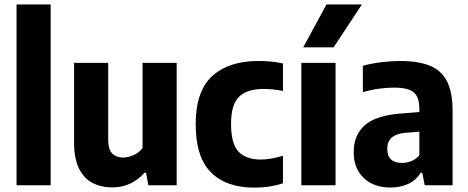

<svg xmlns="http://www.w3.org/2000/svg" viewBox="-20 -828 2093 858"><path d="M54 0V-808H206.5V0Z M481 9.5Q432.5 9.5 394 -10.2Q355.5 -30 333.2 -74.5Q311 -119 311 -193V-547H463.5V-204.5Q463.5 -159 482 -141.5Q500.5 -124 530 -124Q551.5 -124 576.2 -134.5Q601 -145 617 -166.5V-547H769.5V0H643L632.5 -56H625.5Q567.5 9.5 481 9.5Z M1117 10.5Q990.5 10.5 922.5 -58Q854.5 -126.5 854.5 -272.5Q854.5 -421.5 928.8 -488.5Q1003 -555.5 1135 -555.5Q1194.5 -555.5 1244.5 -544.5V-421.5Q1200 -430.5 1159.5 -430.5Q1083 -430.5 1047.8 -395.2Q1012.5 -360 1012.5 -275Q1012.5 -185.5 1046 -150.2Q1079.5 -115 1145.5 -115Q1187 -115 1244.5 -132V-9Q1185.5 10.5 1117 10.5Z M1326.5 0V-547H1479.5V0ZM1335 -616.5 1439 -808H1597L1471 -616.5Z M1725.5 10Q1649.5 10 1605 -33Q1560.5 -76 1560.5 -147.5Q1560.5 -225 1611 -269Q1661.5 -313 1775 -321L1854 -327.5V-340.5Q1854 -395 1828.2 -415.8Q1802.5 -436.5 1740 -436.5Q1710 -436.5 1673 -431.5Q1636 -426.5 1601.5 -416V-534Q1639 -544.5 1683.8 -550Q1728.5 -555.5 1768 -555.5Q1849 -555.5 1900.8 -534.5Q1952.5 -513.5 1977.5 -464.8Q2002.5 -416 2002.5 -332V0H1878L1867 -56H1860Q1838 -21 1802.8 -5.5Q1767.5 10 1725.5 10ZM1710.5 -163.5Q1710.5 -100 1777 -100Q1796.5 -100 1816.8 -107.5Q1837 -115 1854 -134V-239.5L1791.5 -234.5Q1710.5 -227.5 1710.5 -163.5Z"/></svg>

Font: Encode Sans SemiCondensed SemiCondensed
Style: Bold
Weight: 700
Width: 4
Designer: Multiple Designers
Foundry: Impallari Type
Version: Version 3.000; ttfautohint (v1.8.3) -l 8 -r 50 -G 200 -x 14 